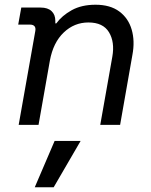

<svg xmlns="http://www.w3.org/2000/svg" viewBox="-20 -528 640 812"><path d="M59 0 129 -395Q135 -424 106 -424H57L70 -496H152Q182 -496 198 -481Q214 -466 214 -440V-429H218Q242 -462 283.5 -485Q325 -508 384 -508Q446 -508 484.5 -479.5Q523 -451 537 -402.5Q551 -354 540 -296L488 0H404L455 -288Q466 -350 441 -391.5Q416 -433 354 -433Q294 -433 249.5 -390.5Q205 -348 191 -272L143 0ZM127 264 211 68H321L207 264Z"/></svg>

Font: DM Mono
Style: Italic
Weight: 400
Italic angle: -10°
Designer: Colophon Foundry
Foundry: Colophon Foundry
Version: Version 1.000; ttfautohint (v1.8.2.53-6de2)